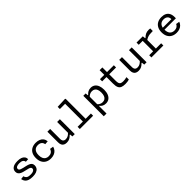

<svg xmlns="http://www.w3.org/2000/svg" viewBox="446 -2635 4688 4688"><g transform="rotate(-45 2790.0 -291.0)"><path d="M529.3 -372.5 443.3 -366.3Q438.7 -410.5 404.3 -432.7Q370 -454.8 305.3 -454.8Q245.2 -454.8 211.9 -436.9Q178.7 -419 178.7 -383.5Q178.7 -364 190.4 -350.4Q202.2 -336.8 227.1 -326.7Q252 -316.5 298.7 -305.5Q316.8 -301.8 334.5 -297.8Q409.2 -282.7 451.1 -265.5Q493 -248.3 514.2 -220.7Q535.5 -193 535.5 -149Q535.5 -100.2 509.8 -64.1Q484.2 -28 433.2 -8.2Q382.3 11.7 308.2 11.7Q234.8 11.7 184.7 -3.8Q134.5 -19.2 103.9 -54.4Q73.3 -89.7 62 -148.8L149.2 -160.2Q160.3 -117.7 183.9 -96.1Q207.5 -74.5 237.3 -68.1Q267.2 -61.7 312.3 -61.7Q356.5 -61.7 385.4 -72Q414.3 -82.3 427.8 -99.8Q441.2 -117.2 441.2 -138.3Q441.2 -161 425.6 -175.2Q410 -189.5 376.8 -200Q343.7 -210.5 275.8 -224.7Q211 -237.8 170.2 -256.3Q129.5 -274.8 108.7 -303.5Q87.8 -332.2 87.8 -375.2Q87.8 -446 143.7 -485.8Q199.5 -525.7 312.2 -525.7Q380.5 -525.7 428.2 -508.9Q476 -492.2 501.8 -458Q527.7 -423.8 529.3 -372.5Z M935.8 12Q859.2 12 801.4 -18.8Q743.7 -49.5 711.7 -110.2Q679.7 -170.8 679.7 -257.8Q679.7 -345.3 712.3 -405.4Q745 -465.5 803.8 -495.6Q862.7 -525.7 940.8 -525.7Q1004.8 -525.7 1055.4 -505.5Q1106 -485.3 1137.2 -444.4Q1168.5 -403.5 1175 -343.3L1081.7 -335.5Q1072.8 -392.7 1035.2 -420.3Q997.5 -448 938.3 -448Q859.2 -448 818.1 -399.3Q777 -350.7 777 -257.8Q777 -194 796.2 -151Q815.5 -108 851.3 -86.8Q887.2 -65.7 936.7 -65.7Q992.8 -65.7 1030.2 -92.2Q1067.5 -118.8 1083.7 -171.2L1175 -156.3Q1161.2 -101 1127.2 -63.2Q1093.3 -25.3 1044.4 -6.7Q995.5 12 935.8 12Z M1671 -513.7H1765.7V0H1685.3L1675.7 -86.7H1671ZM1429 -513.7V-171.3Q1429 -131.7 1441.5 -108.2Q1454 -84.8 1475.2 -75.3Q1496.3 -65.8 1524.5 -65.8Q1574 -65.8 1614.4 -90.9Q1654.8 -116 1688 -161.2V-73.7H1664.3Q1628 -34.7 1585.5 -11.5Q1543 11.7 1483.7 11.7Q1436.8 11.7 1403.6 -4.9Q1370.3 -21.5 1352.3 -56.5Q1334.3 -91.5 1334.3 -146V-513.7Z M1940.5 -76.5H2399.5V0H1940.5ZM2122.7 0 2122.8 -719.7 2145.3 -689.8H1940.7V-765L2205.2 -776.2L2217.5 -764.3L2217.3 0Z M2669 193.3H2574.3V-513.7H2654.7L2664.3 -422.8H2669ZM2835.2 12Q2781.5 12 2741.9 -9.4Q2702.3 -30.8 2675.3 -67.8H2653.2V-144.3Q2687.2 -103.5 2723.2 -85.8Q2759.3 -68 2799 -68Q2845.3 -68 2877.4 -89Q2909.5 -110 2926.2 -152.2Q2943 -194.5 2943 -257.7Q2943 -319.8 2926.8 -361.4Q2910.5 -403 2878.8 -424.1Q2847 -445.2 2800.3 -445.2Q2760.5 -445.2 2724.5 -427.7Q2688.5 -410.2 2653.2 -369.3V-445.7H2674.8Q2705.3 -482.8 2745.8 -504.2Q2786.2 -525.7 2839.2 -525.7Q2903.3 -525.7 2948.4 -492.9Q2993.5 -460.2 3016.9 -400Q3040.3 -339.8 3040.3 -257.7Q3040.3 -174.2 3016.1 -113.6Q2991.8 -53 2945.7 -20.5Q2899.5 12 2835.2 12Z M3629 -513.7V-437.2H3149V-513.7H3325.2H3339.7ZM3298.2 -208.2V-674.3H3392.8V-212.7Q3392.8 -157 3404.8 -127.1Q3416.8 -97.2 3443.3 -85.3Q3469.8 -73.5 3517.3 -73.5Q3574.3 -73.5 3641.2 -90.7V-8.2Q3612.3 0.7 3578.2 5.4Q3544.2 10.2 3509.5 10.2Q3432 10.5 3386.7 -8.6Q3341.3 -27.7 3319.8 -75Q3298.2 -122.3 3298.2 -208.2Z M4151 -513.7H4245.7V0H4165.3L4155.7 -86.7H4151ZM3909 -513.7V-171.3Q3909 -131.7 3921.5 -108.2Q3934 -84.8 3955.2 -75.3Q3976.3 -65.8 4004.5 -65.8Q4054 -65.8 4094.4 -90.9Q4134.8 -116 4168 -161.2V-73.7H4144.3Q4108 -34.7 4065.5 -11.5Q4023 11.7 3963.7 11.7Q3916.8 11.7 3883.6 -4.9Q3850.3 -21.5 3832.3 -56.5Q3814.3 -91.5 3814.3 -146V-513.7Z M4638.3 -420.3H4643V-0.7H4548.3V-459.7L4570.8 -437.2H4412.2V-513.7H4628.7ZM4621.3 -357.5V-440.3H4649.3Q4692.2 -484.2 4735.7 -504.8Q4779.2 -525.3 4843.3 -525.3Q4870.4 -525.3 4892.8 -521.2V-432.7Q4825.3 -432.7 4782.6 -427.4Q4739.9 -422.2 4702.2 -406.3Q4664.5 -390.3 4621.3 -357.5ZM4412.2 -76.5H4824.8V0H4412.2Z M5281 -525.7Q5354 -525.7 5405.6 -500.2Q5457.2 -474.8 5484.2 -424Q5511.3 -373.2 5511.3 -298.5V-253.3H5091.8V-316.7H5444.2L5419 -294.8V-315.5Q5419 -381.8 5380.6 -415Q5342.2 -448.2 5277.8 -448.2Q5201 -448.2 5158.8 -399.4Q5116.7 -350.7 5116.7 -257.3Q5116.7 -163 5158.7 -114.3Q5200.7 -65.7 5277.8 -65.7Q5328.2 -65.7 5363.7 -86.7Q5399.2 -107.7 5417.5 -150.5L5509.3 -135.2Q5491.8 -87.5 5459.1 -54.6Q5426.3 -21.7 5380.4 -4.8Q5334.5 12 5277.7 12Q5200.2 12 5142.1 -19Q5084 -50 5051.8 -110.4Q5019.7 -170.8 5019.7 -257.3Q5019.7 -342.8 5051.8 -403.2Q5084 -463.5 5142.9 -494.6Q5201.8 -525.7 5281 -525.7Z"/></g></svg>

Font: Monaspace Neon Var ExtraLight
Style: Regular
Weight: 200
Designer: Riley Cran and the Lettermatic Team
Version: Version 1.200 (Monaspace Neon Var)